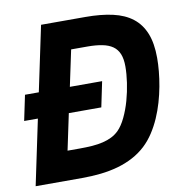

<svg xmlns="http://www.w3.org/2000/svg" viewBox="-77 -749 782 821"><g transform="rotate(-10 314.0 -338.0)"><path d="M619.1 -450.2Q619.1 -423.3 616.2 -392.1Q613.3 -360.8 607.2 -327.6Q601.1 -294.4 591.3 -260.7Q581.5 -227.1 567.6 -195.3Q553.7 -163.6 535.2 -135.3Q516.6 -106.9 493.2 -85Q467.8 -61.5 437 -45.2Q406.2 -28.8 370.8 -18.8Q335.4 -8.8 295.9 -4.4Q256.3 0 213.9 0H12.2L71.8 -283.2H12.2L35.2 -393.1H95.2L154.8 -675.8H347.2Q414.6 -675.8 465.6 -664.3Q516.6 -652.8 550.5 -626.5Q584.5 -600.1 601.8 -556.9Q619.1 -513.7 619.1 -450.2ZM225.1 -126Q255.4 -126 280.8 -127.9Q306.2 -129.9 327.4 -135Q348.6 -140.1 365.7 -148.7Q382.8 -157.2 397 -170.9Q416 -189.9 431.4 -222.2Q446.8 -254.4 457.3 -291.7Q467.8 -329.1 473.4 -367.7Q479 -406.2 479 -438Q479 -470.7 470.2 -492.2Q461.4 -513.7 443.4 -526.4Q425.3 -539.1 397.9 -544.4Q370.6 -549.8 334 -549.8H263.2L230 -393.1H370.1L347.2 -283.2H206.1L172.9 -126Z"/></g></svg>

Font: Lorenzo Sans
Style: Bold Italic
Weight: 700
Italic angle: -12°
Foundry: Intel Corporation
Version: Version 1.00; ttfautohint (v1.5)